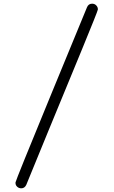

<svg xmlns="http://www.w3.org/2000/svg" viewBox="-20 -770 615 1040"><path d="M451 -730Q459 -750 479 -750Q493 -750 502 -740Q511 -730 510 -718Q509 -709 424.5 -503.5Q340 -298 240 -56Q140 186 122 232Q113 250 95 250Q82 250 72.5 241Q63 232 64 218Q66 205 258 -261.5Q450 -728 451 -730Z"/></svg>

Font: KaTeX_Main
Style: Bold
Weight: 700
Version: Version 1.1; ttfautohint (v1.3)